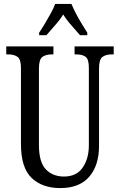

<svg xmlns="http://www.w3.org/2000/svg" viewBox="-20 -951 613 981"><path d="M288 10Q196 10 141.5 -42Q87 -94 87 -216V-605Q87 -649 69 -661Q51 -673 23 -673H12V-714H253V-673H243Q215 -673 197 -660.5Q179 -648 179 -601V-210Q179 -122 214.5 -85.5Q250 -49 307 -49Q371 -49 402.5 -95Q434 -141 434 -208V-605Q434 -649 417 -661Q400 -673 371 -673H361V-714H561V-673H550Q522 -673 504 -660.5Q486 -648 486 -601V-206Q486 -106 436 -48Q386 10 288 10ZM180 -784Q193 -803 208.5 -829Q224 -855 239 -882Q254 -909 262 -931H345Q354 -909 368 -882Q382 -855 398 -829Q414 -803 426 -784V-771H389Q368 -796 344.5 -822Q321 -848 303 -877Q285 -848 261.5 -822Q238 -796 217 -771H180Z"/></svg>

Font: Noto Serif Bengali ExtraCondensed
Style: Regular
Weight: 400
Width: 2
Designer: Juan Bruce, Universal Thirst, Indian Type Foundry and the Monotype Design Team.
Foundry: Monotype Imaging Inc.
Version: Version 2.003; ttfautohint (v1.8.4.7-5d5b)